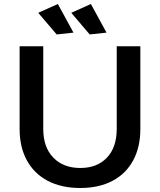

<svg xmlns="http://www.w3.org/2000/svg" viewBox="-20 -931 799 959"><path d="M196 -287Q196 -196 246 -144Q296 -92 381 -92Q465 -92 514 -143.5Q563 -195 563 -287V-700H681V-287Q681 -196 645 -129.5Q609 -63 541.5 -27.5Q474 8 381 8Q287 8 219 -27.5Q151 -63 114.5 -129.5Q78 -196 78 -287V-700H196ZM434 -911 512 -768 428 -759 336 -867ZM269 -911 347 -768 263 -759 171 -867Z"/></svg>

Font: Alexandria
Style: Regular
Weight: 400
Designer: Mohamed Gaber
Foundry: Kief Type Foundry
Version: Version 5.100